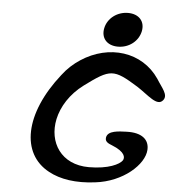

<svg xmlns="http://www.w3.org/2000/svg" viewBox="-69 -1176 1154 1264"><g transform="rotate(5 508.0 -544.0)"><path d="M299 -24C376 18 480 34 606 18C790 -3 926 -128 931 -225C935 -292 886 -336 783 -332C735 -330 658 -330 652 -281C648 -253 675 -243 695 -235C786 -199 788 -161 776 -142C758 -115 685 -78 556 -78C373 -78 284 -219 317 -375C335 -458 387 -544 477 -611C642 -733 663 -736 829 -633C905 -584 969 -514 1006 -560C1036 -597 989 -641 955 -697C841 -865 619 -892 439 -774C396 -746 356 -710 323 -666C107 -393 104 -128 299 -24ZM678 -885C751 -885 812 -933 826 -999C840 -1065 798 -1112 726 -1112C654 -1112 592 -1065 578 -999C564 -933 605 -885 678 -885Z"/></g></svg>

Font: Venom Sans
Style: BdObl
Weight: 700
Version: Version 1.001